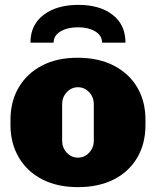

<svg xmlns="http://www.w3.org/2000/svg" viewBox="-20 -758 640 788"><path d="M300 10Q214 10 152 -22.5Q90 -55 56.5 -113Q23 -171 23 -245V-266Q23 -342 57 -399.5Q91 -457 152.5 -489Q214 -521 298 -521Q385 -521 447.5 -488.5Q510 -456 543.5 -399Q577 -342 577 -266V-245Q577 -168 543 -110.5Q509 -53 447 -21.5Q385 10 300 10ZM300 -111Q327 -111 346 -131.5Q365 -152 365 -181V-330Q365 -359 346 -379.5Q327 -400 300 -400Q273 -400 254 -379.5Q235 -359 235 -330V-181Q235 -152 254 -131.5Q273 -111 300 -111ZM105 -583Q105 -656 159 -697Q213 -738 302 -738Q390 -738 442.5 -697Q495 -656 495 -583H399Q399 -612 371 -629Q343 -646 300 -646Q257 -646 228.5 -629Q200 -612 200 -583Z"/></svg>

Font: Chivo Mono Medium Black
Style: Regular
Weight: 900
Monospace: yes
Version: Version 1.008